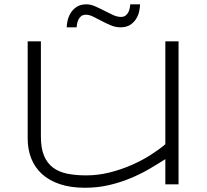

<svg xmlns="http://www.w3.org/2000/svg" viewBox="-20 -865 971 901"><path d="M171.9 -670.9V-228Q171.4 -171.9 186 -135.7Q200.7 -99.6 228.3 -78.9Q255.9 -58.1 295.2 -50Q334.5 -42 383.8 -42Q440.9 -42 495.6 -55.9Q550.3 -69.8 598.6 -91.1Q647 -112.3 687.3 -138.2Q727.5 -164.1 755.9 -188V-670.9H817.9V0H755.9V-118.2Q721.7 -96.2 681.2 -72.5Q640.6 -48.8 593.5 -29.1Q546.4 -9.3 492.7 3.4Q439 16.1 378.9 16.1Q311 16.1 260.5 -1Q210 -18.1 176.5 -48.8Q143.1 -79.6 126.5 -121.8Q109.9 -164.1 109.9 -214.8V-670.9ZM637.2 -844.7Q637.2 -832 633.5 -813.5Q629.9 -794.9 619.6 -777.8Q609.4 -760.7 591.6 -748.8Q573.7 -736.8 545.4 -736.8Q522.5 -736.8 500.2 -746.1Q478 -755.4 457.3 -766.4Q436.5 -777.3 417.7 -786.6Q398.9 -795.9 383.3 -795.9Q368.7 -795.9 360.1 -788.6Q351.6 -781.2 347.2 -771.2Q342.8 -761.2 341.3 -751.5Q339.8 -741.7 339.4 -736.8H293Q293 -749 296.9 -767.3Q300.8 -785.6 311 -803Q321.3 -820.3 339.4 -832.5Q357.4 -844.7 386.2 -844.7Q405.3 -844.7 426.3 -835.4Q447.3 -826.2 468.5 -815.2Q489.7 -804.2 509.8 -794.9Q529.8 -785.6 547.4 -785.6Q562 -785.6 570.6 -793Q579.1 -800.3 583.5 -810.1Q587.9 -819.8 589.4 -829.6Q590.8 -839.4 591.3 -844.7H637.2Z"/></svg>

Font: Syncopate
Style: Regular
Weight: 300
Width: 7
Designer: Astigmatic (AOETI)
Foundry: Astigmatic (AOETI)
Version: Version 001.000